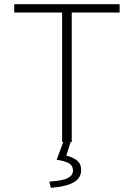

<svg xmlns="http://www.w3.org/2000/svg" viewBox="-20 -679 640 918"><path d="M277 0V-619H48V-659H552V-619H323V0ZM223 219 216 189Q281 185 305 172Q329 159 329 136Q329 114 311 102.5Q293 91 251 85L285 -7H320L297 65Q329 73 348.5 88.5Q368 104 368 134Q368 173 331 193.5Q294 214 223 219Z"/></svg>

Font: Source Code Pro Light
Style: Regular
Weight: 300
Monospace: yes
Designer: Paul D. Hunt, Teo Tuominen
Foundry: Adobe Systems Incorporated
Version: Version 2.030;PS 1.000;hotconv 16.6.51;makeotf.lib2.5.65220